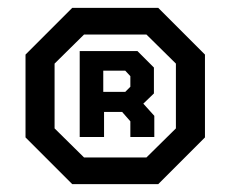

<svg xmlns="http://www.w3.org/2000/svg" viewBox="-20 -737 587 489"><path d="M45 -387V-598L164 -717H383L502 -598V-387L383 -268H164ZM353 -336 428 -410V-575L353 -649H194L119 -575V-410L194 -336ZM183 -607H330L372 -565V-499L345 -473L373 -442V-388H312V-428L291 -452H245V-388H183ZM299 -503 312 -516V-543L299 -557H243V-503Z"/></svg>

Font: Chakra Petch SemiBold
Style: Regular
Weight: 600
Designer: Katatrad Aksorn Co.,Ltd.
Foundry: Cadson Demak Co.,Ltd.
Version: Version 1.000; ttfautohint (v1.6)